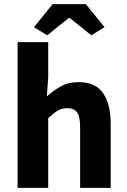

<svg xmlns="http://www.w3.org/2000/svg" viewBox="-20 -903 611 923"><path d="M64.7 0V-700.6H211.7V-529.4L205.1 -439.6Q233.4 -465.4 270.5 -486.7Q307.6 -508.1 358.3 -508.1Q439.7 -508.1 475.9 -454.6Q512.2 -401 512.2 -308V0H365.2V-289.2Q365.2 -342.8 350.5 -362.9Q335.9 -382.9 303.5 -382.9Q275.8 -382.9 256.1 -370.4Q236.4 -358 211.7 -334.7V0ZM206.8 -733.3 143.4 -772.4 233 -883.1H392.9L482.5 -772.4L419.1 -733.3L315 -816.8H311Z"/></svg>

Font: Source Sans 3 Variable
Style: Regular
Weight: 200
Designer: Paul D. Hunt
Foundry: Adobe Systems Incorporated
Version: Version 3.026